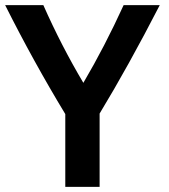

<svg xmlns="http://www.w3.org/2000/svg" viewBox="-26 -718 654 744"><path d="M360 6H227V-276Q104 -479 -6 -698H142Q211 -542 297 -397Q380 -538 453 -698H593Q471 -461 360 -278Z"/></svg>

Font: Repo
Style: DemiBold
Weight: 600
Designer: Stefan Peev
Foundry: Context Ltd
Version: Version 001.000